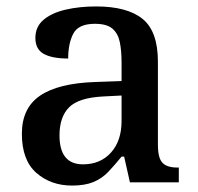

<svg xmlns="http://www.w3.org/2000/svg" viewBox="-20 -567 615 597"><path d="M204 10Q138 10 93 -29.5Q48 -69 48 -151Q48 -231 104.5 -269.5Q161 -308 275 -312L358 -315V-373Q358 -409 352.5 -436Q347 -463 329.5 -478Q312 -493 275 -493Q224 -493 208 -462.5Q192 -432 192 -385Q142 -385 116 -399.5Q90 -414 90 -449Q90 -484 115.5 -505.5Q141 -527 184 -537Q227 -547 279 -547Q375 -547 423 -508.5Q471 -470 471 -375V-117Q471 -76 485 -61Q499 -46 532 -46H536V0H384L366 -80H358Q336 -53 316.5 -32.5Q297 -12 270.5 -1Q244 10 204 10ZM238 -56Q292 -56 325 -92.5Q358 -129 358 -191V-270L300 -267Q224 -263 194.5 -233Q165 -203 165 -146Q165 -56 238 -56Z"/></svg>

Font: Noto Serif Tibetan Medium
Style: Regular
Weight: 500
Designer: Monotype Design Team
Foundry: Monotype Imaging Inc.
Version: Version 2.103; ttfautohint (v1.8.4.7-5d5b)